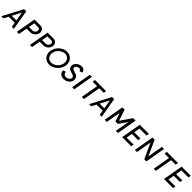

<svg xmlns="http://www.w3.org/2000/svg" viewBox="776 -3018 5436 5436"><g transform="rotate(45 3493.5 -300.0)"><path d="M341 -490 388 -220H200ZM425 0H505L401 -600H316L0 0H85L159 -140H401Z M959 -520C1009 -520 1032 -480 1023 -430C1014 -380 961 -340 911 -340H770L802 -520ZM906 -260C1000 -260 1089 -336 1106 -430C1123 -524 1061 -600 967 -600H731L625 0H710L756 -260Z M1483 -520C1533 -520 1556 -480 1547 -430C1538 -380 1485 -340 1435 -340H1294L1326 -520ZM1430 -260C1524 -260 1613 -336 1630 -430C1647 -524 1585 -600 1491 -600H1255L1149 0H1234L1280 -260Z M1758 -295C1780 -422 1906 -530 2028 -530C2150 -530 2220 -432 2198 -305C2176 -178 2049 -70 1927 -70C1805 -70 1736 -168 1758 -295ZM1678 -300C1648 -129 1757 10 1923 10C2089 10 2248 -129 2278 -300C2308 -471 2199 -610 2033 -610C1867 -610 1708 -471 1678 -300Z M2500 10C2611 10 2718 -63 2735 -162C2748 -236 2715 -310 2646 -333L2520 -375C2498 -382 2485 -400 2483 -422C2479 -461 2514 -506 2567 -521C2621 -536 2659 -517 2665 -467L2749 -493C2749 -590 2649 -627 2558 -602C2461 -575 2388 -490 2398 -403C2403 -354 2432 -311 2477 -296L2602 -254C2643 -240 2658 -204 2652 -170C2644 -122 2583 -74 2514 -74C2446 -74 2407 -118 2406 -181L2323 -156C2321 -56 2396 10 2500 10Z M2839 0H2924L3030 -600H2945Z M3140 -520H3320L3228 0H3313L3405 -520H3585L3599 -600H3154Z M3860 -490 3907 -220H3719ZM3944 0H4024L3920 -600H3835L3519 0H3604L3678 -140H3920Z M4250 -600 4144 0H4229L4306 -435L4391 -180H4491L4666 -435L4589 0H4674L4780 -600H4680L4451 -265L4340 -600Z M4840 0H5205L5219 -80H4939L4971 -260H5221L5235 -340H4985L5017 -520H5297L5311 -600H4946Z M5436 0 5517 -460 5726 0H5811L5917 -600H5832L5751 -140L5542 -600H5457L5351 0Z M6017 -520H6197L6105 0H6190L6282 -520H6462L6476 -600H6031Z M6516 0H6881L6895 -80H6615L6647 -260H6897L6911 -340H6661L6693 -520H6973L6987 -600H6622Z"/></g></svg>

Font: Gauge
Style: Italic
Weight: 400
Italic angle: -80°
Designer: Daniel Pimley
Foundry: Daniel Pimley
Version: Version 1.000;PS 001.001;hotconv 1.0.56